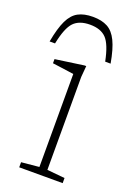

<svg xmlns="http://www.w3.org/2000/svg" viewBox="-152 -793 593 849"><g transform="rotate(20 144.0 -368.5)"><path d="M179 -522 174.5 -469V-32L258 -24V0H53.5V-24L137 -32V-469.5Q131.5 -470.5 113.2 -473Q95 -475.5 73.5 -478.5Q52 -481.5 36.5 -483.5V-503L170.5 -522ZM133 -700Q82.5 -700 56.5 -673Q30.5 -646 15 -569H-10.5Q1.5 -634.5 19 -671Q36.5 -707.5 64 -722.2Q91.5 -737 133 -737Q174.5 -737 202 -722.2Q229.5 -707.5 247.2 -671Q265 -634.5 276.5 -569H251Q235.5 -646 209.5 -673Q183.5 -700 133 -700Z"/></g></svg>

Font: Newsreader 6pt ExtraLight
Style: Regular
Weight: 275
Designer: Hugues Gentile
Foundry: Production Type
Version: Version 1.003; ttfautohint (v1.8.3)